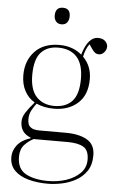

<svg xmlns="http://www.w3.org/2000/svg" viewBox="-62 -766 620 1038"><g transform="rotate(5 247.5 -247.5)"><path d="M237 230Q179 230 132 217Q85 204 57 176Q29 148 29 103Q29 68 52.5 38Q76 8 124 -7V-10Q94 -22 80.5 -42.5Q67 -63 67 -92Q67 -117 83.5 -142.5Q100 -168 128 -200V-202Q94 -222 74.5 -258.5Q55 -295 55 -344Q55 -422 102.5 -472.5Q150 -523 236 -523Q273 -523 303.5 -512Q334 -501 357 -481Q372 -532 393 -555.5Q414 -579 439 -579Q467 -579 480 -565Q493 -551 493 -537Q493 -519 480.5 -505Q468 -491 452 -491Q441 -491 433 -496Q425 -501 415 -515L397 -541Q386 -526 379 -508.5Q372 -491 368 -471Q415 -424 415 -353Q415 -267 364.5 -222Q314 -177 235 -177Q208 -177 184 -182Q160 -187 140 -196Q129 -182 116 -159.5Q103 -137 103 -109Q103 -97 106.5 -84Q110 -71 124.5 -62Q139 -53 171 -53H310Q383 -53 426.5 -28Q470 -3 470 56Q470 108 447 141.5Q424 175 388 194.5Q352 214 312 222Q272 230 237 230ZM236 -192Q298 -192 332.5 -229Q367 -266 367 -350Q367 -430 331.5 -469Q296 -508 230 -508Q170 -508 136.5 -470.5Q103 -433 103 -348Q103 -269 139 -230.5Q175 -192 236 -192ZM238 215Q291 215 337 199.5Q383 184 412 154.5Q441 125 441 82Q441 31 411.5 13.5Q382 -4 326 -4H141Q113 10 91.5 33.5Q70 57 70 98Q70 164 116.5 189.5Q163 215 238 215ZM236 -635Q217 -635 206.5 -647.5Q196 -660 196 -679Q196 -725 237 -725Q277 -725 277 -682Q277 -662 267 -648.5Q257 -635 236 -635Z"/></g></svg>

Font: Display Extralight
Style: Regular
Weight: 200
Designer: Latin by Veronika Burian and Jose Scaglione. Greek by Irene Vlachou. Cyrillic by Vera Evstafieva.
Foundry: TypeTogether
Version: Version 3.002